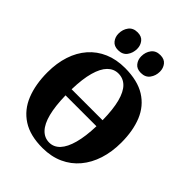

<svg xmlns="http://www.w3.org/2000/svg" viewBox="-271 -1122 1276 1276"><g transform="rotate(45 366.5 -484.5)"><path d="M361.5 11.5Q243.5 12 169.8 -35.8Q96 -83.5 61.8 -169.2Q27.5 -255 27.5 -368Q27.5 -454.5 50.8 -525.2Q74 -596 118.8 -647Q163.5 -698 227.5 -725.5Q291.5 -753 373 -753Q491 -752.5 564.2 -706.8Q637.5 -661 671.5 -578.5Q705.5 -496 705.5 -384Q705.5 -297.5 682.2 -225.2Q659 -153 614.5 -100Q570 -47 506.2 -18Q442.5 11 361.5 11.5ZM366 -45.5Q409 -45.5 440.5 -79.2Q472 -113 490.2 -179.8Q508.5 -246.5 511.5 -344.5H221Q223 -245 240 -178.8Q257 -112.5 289 -79Q321 -45.5 366 -45.5ZM221 -401.5H512Q510.5 -503.5 493.2 -568.5Q476 -633.5 444.2 -664.8Q412.5 -696 367 -696Q324 -696 292 -663.8Q260 -631.5 241.8 -566.2Q223.5 -501 221 -401.5ZM254.5 -803.5Q217.5 -803.5 198.5 -827.5Q179.5 -851.5 179.5 -883.5Q179.5 -923 200.8 -951.2Q222 -979.5 263.5 -979.5H264.5Q302 -979.5 320.8 -955.5Q339.5 -931.5 339.5 -899.5Q339.5 -861 318.5 -832.2Q297.5 -803.5 255.5 -803.5ZM468.5 -803.5Q431 -803.5 412 -827.5Q393 -851.5 393 -883.5Q393 -923 414.5 -951.2Q436 -979.5 477 -979.5H478Q516 -979.5 534.8 -955.5Q553.5 -931.5 553.5 -899.5Q553.5 -861 532.2 -832.2Q511 -803.5 469.5 -803.5Z"/></g></svg>

Font: Merriweather 48pt Black
Style: Regular
Weight: 900
Version: Version 2.100